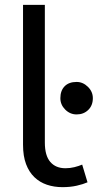

<svg xmlns="http://www.w3.org/2000/svg" viewBox="-20 -760 428 792"><path d="M165 -172Q165 -118 187.5 -92Q210 -66 250 -66Q269 -66 287 -70.5Q305 -75 319 -81L341 -8Q323 0 296.5 6Q270 12 238 12Q203 12 173.5 2Q144 -8 122 -29Q100 -50 87.5 -83Q75 -116 75 -163V-740H165ZM229 -355Q229 -386 246.5 -404Q264 -422 296 -422Q322 -422 342.5 -402Q363 -382 363 -355Q363 -325 344 -306.5Q325 -288 296 -288Q269 -288 249 -308Q229 -328 229 -355Z"/></svg>

Font: ABeeZee
Style: Regular
Weight: 400
Designer: Anja Meiners
Foundry: Anja Meiners
Version: Version 1.001